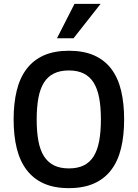

<svg xmlns="http://www.w3.org/2000/svg" viewBox="-20 -950 706 984"><path d="M616.2 -337.9Q616.2 -254.9 600.3 -189.7Q584.5 -124.5 550 -79.1Q515.6 -33.7 461.9 -9.8Q408.2 14.2 333 14.2Q257.8 14.2 204.3 -9.8Q150.9 -33.7 116.5 -79.1Q82 -124.5 65.9 -189.7Q49.8 -254.9 49.8 -337.9Q49.8 -420.9 65.9 -486.3Q82 -551.8 116.5 -596.9Q150.9 -642.1 204.3 -666Q257.8 -689.9 333 -689.9Q408.2 -689.9 461.9 -666.3Q515.6 -642.6 550 -597.4Q584.5 -552.2 600.3 -486.8Q616.2 -421.4 616.2 -337.9ZM497.1 -337.9Q497.1 -400.9 488.3 -448Q479.5 -495.1 460 -526.4Q440.4 -557.6 409.2 -573.2Q377.9 -588.9 333 -588.9Q287.6 -588.9 256.1 -573.2Q224.6 -557.6 205.1 -526.4Q185.5 -495.1 176.8 -448Q168 -400.9 168 -337.9Q168 -274.9 176.8 -227.8Q185.5 -180.7 205.3 -149.4Q225.1 -118.2 256.6 -102.5Q288.1 -86.9 333 -86.9Q377.9 -86.9 409.2 -102.3Q440.4 -117.7 460 -148.9Q479.5 -180.2 488.3 -227.3Q497.1 -274.4 497.1 -337.9ZM356.9 -753.9H272L361.8 -930.2H495.6Z"/></svg>

Font: Clear Sans Medium
Style: Regular
Weight: 500
Foundry: Intel Corporation
Version: Version 1.00